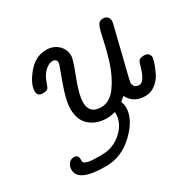

<svg xmlns="http://www.w3.org/2000/svg" viewBox="-143 -587 953 944"><g transform="rotate(-30 333.0 -114.5)"><path d="M43.9 137.2Q43.9 115.2 55.9 102.1Q67.9 88.9 85 88.9Q108.9 88.9 108.9 113.8V120.1Q108.9 129.9 112.5 134.5Q116.2 139.2 133.1 143.6Q149.9 147.9 184.1 147.9H211.9Q274.9 147.9 323 105Q371.1 62 371.1 4.9V-2Q344.2 4.9 324.2 4.9Q264.2 4.9 226.6 -28.1Q189 -61 189 -123Q189 -172.9 220.9 -258.5Q252.9 -344.2 252.9 -350.1Q252.9 -373 229 -373Q209 -373 186 -351.6Q163.1 -330.1 149.9 -288.1Q144 -270 137 -264.4Q129.9 -258.8 112.8 -258.8H109.9Q80.1 -258.8 80.1 -288.1Q80.1 -328.1 124.5 -382.1Q168.9 -436 231 -436Q270 -436 296.6 -411.6Q323.2 -387.2 323.2 -349.1Q323.2 -328.1 291 -246.1Q258.8 -164.1 258.8 -121.1Q258.8 -56.2 325.2 -56.2Q375 -56.2 411.6 -107.2Q448.2 -158.2 470.2 -228Q481.4 -264.2 490.7 -302.5Q500 -340.8 503.9 -360.8Q507.8 -380.9 513.9 -398.9Q520 -417 528.1 -423.6Q536.1 -430.2 548.8 -430.2Q564 -430.2 573.5 -421.1Q583 -412.1 583 -397Q583 -392.1 578.1 -372.1L513.2 -109.9Q509.3 -89.8 508.8 -87.9Q508.8 -78.1 517.1 -64.9Q529.3 -57.1 542 -57.1Q569.8 -57.1 590.8 -127.9Q591.8 -130.9 594 -138.9Q596.2 -147 597.2 -149.9Q598.1 -152.8 601.1 -158.4Q604 -164.1 607.4 -166Q610.8 -168 617.4 -169.9Q624 -171.9 631.8 -171.9Q649.9 -171.9 658 -162.8Q666 -153.8 666 -143.1Q666 -136.2 659.4 -115.2Q652.8 -94.2 639.4 -65.7Q626 -37.1 600.1 -16.1Q574.2 4.9 541 4.9Q474.1 4.9 446.8 -49.8L422.9 -29.8Q429.7 -11.7 430.2 4.9Q430.2 71.8 360.1 139.4Q290 207 201.2 207H196.8Q43.9 207 43.9 137.2Z"/></g></svg>

Font: CMU Typewriter Text Variable Width
Style: Italic
Weight: 500
Italic angle: -14.04°
Version: Version 0.7.0